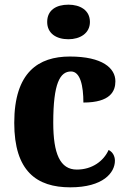

<svg xmlns="http://www.w3.org/2000/svg" viewBox="-20 -792 547 822"><path d="M273 -624C322 -624 365 -649 365 -698C365 -749 322 -772 273 -772C221 -772 182 -749 182 -698C182 -649 221 -624 273 -624ZM281 10C422 10 472 -53 472 -104C472 -123 463 -141 445 -150C424 -103 375 -66 309 -66C237 -66 208 -134 208 -267C208 -436 237 -486 284 -486C324 -486 337 -424 337 -353C453 -353 474 -402 474 -444C474 -500 419 -550 279 -550C145 -550 41 -483 41 -266C41 -59 137 10 281 10Z"/></svg>

Font: Noto Serif Lao SemiCondensed ExtraBold
Style: Regular
Weight: 800
Width: 4
Designer: Monotype Design Team
Foundry: Monotype Imaging Inc.
Version: Version 2.003